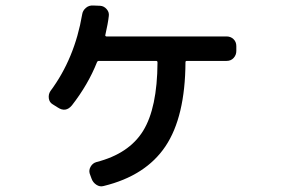

<svg xmlns="http://www.w3.org/2000/svg" viewBox="-20 -644 1040 697"><path d="M802.7 -511.7Q817.4 -511.7 827.6 -502Q837.9 -492.2 837.9 -476.6V-459Q837.9 -444.3 828.1 -433.6Q818.4 -422.9 802.7 -422.9H658.2Q653.3 -422.9 653.3 -418Q652.3 -219.7 580.6 -112.8Q508.8 -5.9 356.4 31.2Q342.8 35.2 330.1 26.9Q317.4 18.6 312.5 4.9L305.7 -13.7Q301.8 -26.4 309.1 -39.1Q316.4 -51.8 330.1 -55.7Q448.2 -85.9 499.5 -168.9Q550.8 -252 551.8 -417Q551.8 -422.9 546.9 -422.9H338.9Q334 -422.9 332 -418Q299.8 -336.9 241.2 -261.7Q218.8 -234.4 189.5 -253.9L170.9 -265.6Q159.2 -272.5 157.2 -287.1Q155.3 -301.8 163.1 -313.5Q251 -431.6 278.3 -591.8Q280.3 -605.5 291.5 -615.2Q302.7 -625 318.4 -624L343.8 -623Q357.4 -622.1 367.2 -610.8Q377 -599.6 375 -585.9Q372.1 -559.6 362.3 -516.6Q361.3 -515.6 362.8 -513.7Q364.3 -511.7 366.2 -511.7Z"/></svg>

Font: Rounded-L Mgen+ 1m medium
Style: Regular
Weight: 500
Designer: [Source Han Sans]
Ryoko NISHIZUKA  (kana & ideographs); Paul D. Hunt (Latin, Greek & Cyrillic); Wenlong ZHANG  (bopomofo
Version: Version 1.059.20150602